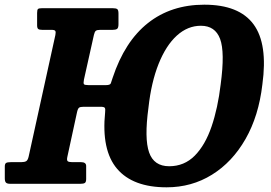

<svg xmlns="http://www.w3.org/2000/svg" viewBox="-50 -785 1156 820"><path d="M327.5 -421.5H403Q421 -421.5 423.5 -429.8Q426 -438 431 -452.5Q482.5 -608 581.8 -686.5Q681 -765 822.5 -765Q971 -765 1032.8 -681.2Q1094.5 -597.5 1070.5 -424Q1055 -290 998.5 -191.2Q942 -92.5 855.2 -38.8Q768.5 15 661.5 15Q517.5 15 450 -64.2Q382.5 -143.5 399 -306Q400.5 -319 397.8 -324Q395 -329 379.5 -329H308Q293 -329 287.8 -325.2Q282.5 -321.5 279 -306L237.5 -114.5Q234.5 -100.5 239.2 -96.5Q244 -92.5 258 -92.5H296Q318 -92.5 318 -76V-20.5Q318 -7.5 312.5 -3.8Q307 0 293.5 0H-6Q-19.5 0 -24.5 -5Q-29.5 -10 -29.5 -23.5V-73.5Q-29.5 -85.5 -24 -89Q-18.5 -92.5 -3.5 -92.5H41Q55 -92.5 62 -96.8Q69 -101 72.5 -117L186.5 -635.5Q189 -648 186.2 -652.8Q183.5 -657.5 170 -657.5H130.5Q118 -657.5 113.2 -661.2Q108.5 -665 108.5 -677V-729.5Q108.5 -743 112.2 -746.5Q116 -750 129.5 -750H431Q445.5 -750 450.8 -746Q456 -742 456 -727.5V-681.5Q456 -666 450.2 -661.8Q444.5 -657.5 431 -657.5H378Q364 -657.5 359 -653.2Q354 -649 351 -635.5L308.5 -445Q305.5 -429.5 308.5 -425.5Q311.5 -421.5 327.5 -421.5ZM584 -325Q566 -193 586.8 -134Q607.5 -75 672.5 -75Q737 -75 781.8 -120.2Q826.5 -165.5 853.5 -244.5Q880.5 -323.5 892.5 -425Q911 -562.5 890 -618.8Q869 -675 808 -675Q751.5 -675 705.2 -633Q659 -591 627.5 -512.5Q596 -434 584 -325Z"/></svg>

Font: Besley* Narrow
Style: Bold Italic
Weight: 700
Width: 4
Italic angle: -13°
Designer: Owen Earl
Foundry: indestructible type*
Version: Version 3.000; ttfautohint (v1.8.3)